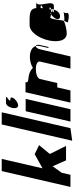

<svg xmlns="http://www.w3.org/2000/svg" viewBox="650 -1470 840 2179"><g transform="rotate(-90 1069.5 -380.0)"><path d="M38 0H176L199.1 -100L272.6 -202L339.5 -50H503.5L412 -234L512.2 -356L409.7 -406L249.2 -317L356.1 -780H218.1Z M562.4 20 705 0 885.1 -780H747.1Z M780 0H920L1037.3 -508H897.3ZM962.1 -594C1018.1 -594 1088.5 -682 1032.5 -682C974.5 -682 1100 -732 1044 -732H994C936 -732 905.1 -594 962.1 -594Z M995 0H1133L1167.6 -150H1217.6L1262.6 -345C1276.7 -406 1475.9 -411 1460.6 -345L1381 0H1519L1599.6 -345C1607 -377 1624 -394 1636.7 -393C1614.7 -475 1465.4 -478 1390.3 -426C1303.3 -508 1213.4 -452 1226.7 -510H1112.7ZM1636.7 -393C1640.5 -379 1640.8 -363 1636.6 -345L1614.7 -250H1626.7L1648.6 -345C1655.8 -376 1647.5 -392 1636.7 -393Z M1780.7 -42C1815.7 -42 1900.4 -58 1924.2 -79C1925 -78 1924.5 -76 1922.6 -72C1920.1 -74 1920.5 -76 1924.2 -79C1928.5 -76 1935 -208 1958.9 -229C1960.6 -228 1977.3 -222 1996.8 -220C2000.3 -222 2004.9 -225 2008.4 -227L2019.6 -219C2030.6 -219 2040.8 -220 2049.5 -223L2052.9 -238H2057.9C2057.9 -242 2057 -247 2057.2 -252C2058.3 -248 2059.1 -243 2058.9 -238C2085.7 -237 2075.9 -229 2058.6 -219C2057.3 -209 2054.7 -198 2051.4 -188H2092.4C2172.4 -188 2058.6 -388 2138.6 -388H2068.6C2059 -468 1997.1 -464 1878.1 -464C1711.1 -464 1608.7 -42 1780.7 -42ZM1912.7 -29C1917 -26 1988.8 -8 2012.7 -29C2017 -26 2000.2 -57 2023 -78C2013.1 -74 1934.8 -64 1922.6 -72C1915.5 -54 1892.8 -12 1912.7 -29ZM1996.8 -220C1943.9 -186 1915.2 -118 1976.2 -118C2012.2 -118 2038.9 -151 2051.4 -188H2042.4C2009.4 -188 2018.5 -197 2035.8 -207L2019.6 -219C2012.6 -219 2003.6 -219 1996.8 -220ZM2035.8 -207 2044.4 -201C2045.3 -205 2046.3 -209 2047.2 -213C2043.7 -211 2039.3 -209 2035.8 -207ZM2069 -338H2077C2120 -338 2089.8 -324 2065.8 -311C2067.1 -321 2068 -329 2069 -338ZM2062.5 -288C2062.5 -288 2062.7 -289 2062.7 -289C2063.7 -289 2064.5 -288 2065.5 -288ZM2047.2 -213C2050.6 -215 2055.1 -217 2058.6 -219C2059.3 -222 2059.2 -226 2058.9 -229C2056.4 -227 2052.7 -224 2049.5 -223ZM2057.9 -238C2058.3 -235 2059 -234 2059.6 -232C2059 -234 2059.5 -236 2058.9 -238ZM2024.2 -79C2024.2 -79 2024 -78 2023 -78C2023 -78 2024.2 -79 2024.2 -79ZM2069 -277C2069.2 -278 2070.4 -279 2070.4 -279C2070.4 -279 2070.2 -278 2069 -277ZM2058.9 -229C2059.9 -229 2060.1 -230 2059.6 -232C2059.3 -231 2059.1 -230 2058.9 -229Z"/></g></svg>

Font: Digital Distortion
Style: Obl
Weight: 400
Version: Version 1